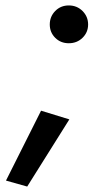

<svg xmlns="http://www.w3.org/2000/svg" viewBox="-20 -516 385 706"><path d="M163 -426Q163 -455 183 -475.5Q203 -496 233 -496Q263 -496 283.5 -475.5Q304 -455 304 -426Q304 -397 283.5 -377Q263 -357 233 -357Q203 -357 183 -377Q163 -397 163 -426ZM131 -109 235 -77 80 170 2 148Z"/></svg>

Font: Jost* Medium
Style: Italic
Weight: 500
Italic angle: -10°
Version: Version 3.7